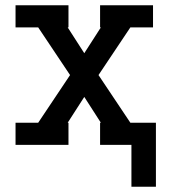

<svg xmlns="http://www.w3.org/2000/svg" viewBox="-20 -550 640 729"><path d="M479 159V0H360V-84H363L300 -182L237 -84H240V0H39V-84H125L246 -265L125 -446H39V-530H240V-446H237L300 -348L363 -446H360V-530H561V-446H475L354 -265L475 -84H572V159Z"/></svg>

Font: Iosevka Slab Medium Extended
Style: Regular
Weight: 500
Width: 7
Monospace: yes
Designer: Belleve Invis
Foundry: Belleve Invis
Version: Version 11.1.1; ttfautohint (v1.8.3)